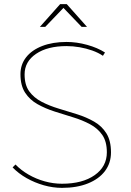

<svg xmlns="http://www.w3.org/2000/svg" viewBox="-20 -906 633 929"><path d="M478 -636Q456 -651 426.5 -661.5Q397 -672 365 -677.5Q333 -683 302 -683Q210 -683 154.5 -645.5Q99 -608 99 -546Q99 -495 121.5 -464Q144 -433 181.5 -413.5Q219 -394 264 -380.5Q309 -367 353.5 -353Q398 -339 435.5 -317.5Q473 -296 495 -260.5Q517 -225 517 -169Q517 -117 488 -78.5Q459 -40 405.5 -18.5Q352 3 280 3Q236 3 192 -9.5Q148 -22 109 -44Q70 -66 41 -96L55 -110Q82 -82 118.5 -61Q155 -40 196.5 -28.5Q238 -17 280 -17Q379 -17 438 -58.5Q497 -100 497 -169Q497 -221 475 -253Q453 -285 415.5 -305Q378 -325 333.5 -338.5Q289 -352 244 -366.5Q199 -381 161.5 -402Q124 -423 101.5 -457.5Q79 -492 79 -547Q79 -594 106.5 -629Q134 -664 184.5 -683.5Q235 -703 302 -703Q351 -703 401.5 -689Q452 -675 488 -652ZM271 -886H303L401 -776H375L281 -874H293L199 -776H173Z"/></svg>

Font: Alexandria Thin
Style: Regular
Weight: 250
Designer: Mohamed Gaber
Foundry: Kief Type Foundry
Version: Version 5.100